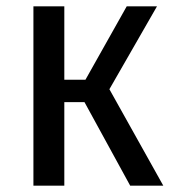

<svg xmlns="http://www.w3.org/2000/svg" viewBox="-20 -589 553 609"><path d="M478 -569H382L251 -336H184V-569H86V0H184V-265H248L393 0H498L327 -306Z"/></svg>

Font: Glow Sans SC Condensed Medium
Style: Regular
Weight: 600
Width: 3
Designer: Ryoko NISHIZUKA (kana, bopomofo & ideographs); Paul D. Hunt (Latin, Greek & Cyrillic); Sandoll Communications, Soo-young
Version: Version 0.93